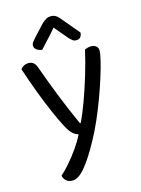

<svg xmlns="http://www.w3.org/2000/svg" viewBox="-129 -753 747 1016"><g transform="rotate(-15 244.5 -245.0)"><path d="M169 -103Q152 -135 128 -189.5Q104 -244 78.5 -311.5Q53 -379 30 -449Q37 -459 48.5 -465Q60 -471 73 -471Q90 -471 101 -462Q112 -453 119 -432Q149 -348 182 -265Q215 -182 255 -93H259Q280 -135 303 -198Q326 -261 347 -331Q368 -401 382 -463Q389 -466 397.5 -468.5Q406 -471 416 -471Q433 -471 444 -462.5Q455 -454 455 -437Q455 -421 446 -383.5Q437 -346 421.5 -296.5Q406 -247 385.5 -191.5Q365 -136 341.5 -82.5Q318 -29 294 14Q248 99 210 144.5Q172 190 140 190Q117 190 104.5 178Q92 166 89 150Q111 131 138.5 99.5Q166 68 191.5 31.5Q217 -5 233 -38Q216 -43 201.5 -56Q187 -69 169 -103ZM316 -541 251 -618Q228 -590 205.5 -566.5Q183 -543 163 -520Q145 -522 133 -531Q121 -540 121 -553Q121 -564 127.5 -572.5Q134 -581 143 -591L204 -657Q217 -668 227.5 -674Q238 -680 251 -680Q267 -680 277.5 -674Q288 -668 298 -656L382 -556Q382 -543 374.5 -532.5Q367 -522 351 -522Q339 -522 331.5 -527.5Q324 -533 316 -541Z"/></g></svg>

Font: Baloo Paaji 2
Style: Regular
Weight: 400
Designer: Shuchita Grover, Noopur Datye and Ek Type
Foundry: Ek Type
Version: Version 1.700